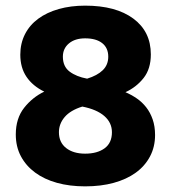

<svg xmlns="http://www.w3.org/2000/svg" viewBox="-20 -644 602 681"><path d="M36 -167Q36 -224 65.5 -261.5Q95 -299 137 -319Q96 -339 74 -371.5Q52 -404 52 -450Q52 -490 68.5 -522.5Q85 -555 115.5 -577.5Q146 -600 188.5 -612Q231 -624 282 -624Q391 -624 453 -578Q515 -532 515 -451Q515 -400 489.5 -367.5Q464 -335 425 -317Q446 -308 465 -295Q484 -282 498.5 -263.5Q513 -245 521.5 -220.5Q530 -196 530 -165Q530 -123 512 -89Q494 -55 461.5 -31.5Q429 -8 383.5 4.5Q338 17 282 17Q227 17 182 4.5Q137 -8 104.5 -32Q72 -56 54 -90Q36 -124 36 -167ZM377 -175Q377 -209 350 -232.5Q323 -256 272 -266Q230 -253 209.5 -229Q189 -205 189 -175Q189 -139 214.5 -119Q240 -99 282 -99Q325 -99 351 -118Q377 -137 377 -175ZM203 -443Q203 -408 227 -390Q251 -372 289 -365Q325 -376 344.5 -395Q364 -414 364 -443Q364 -474 342.5 -491Q321 -508 282 -508Q246 -508 224.5 -490Q203 -472 203 -443Z"/></svg>

Font: Baloo Thambi 2
Style: Bold
Weight: 700
Designer: Aadarsh Rajan and Ek Type
Foundry: Ek Type
Version: Version 1.640;hotconv 1.0.111;makeotfexe 2.5.65597; ttfautoh